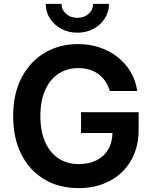

<svg xmlns="http://www.w3.org/2000/svg" viewBox="-20 -966 790 996"><path d="M387.7 9.8Q286.6 9.8 210.2 -35.6Q133.8 -81.1 91.1 -164.6Q48.3 -248 48.3 -362.8Q48.3 -480.5 92.5 -564.2Q136.7 -647.9 212.6 -692.6Q288.6 -737.3 383.8 -737.3Q444.8 -737.3 497.3 -719.7Q549.8 -702.1 590.8 -669.4Q631.8 -636.7 658 -592.3Q684.1 -547.9 691.9 -494.1H549.8Q541.5 -521.5 526.9 -543.5Q512.2 -565.4 491.5 -581.1Q470.7 -596.7 444.3 -604.7Q418 -612.8 386.2 -612.8Q328.6 -612.8 284.2 -584Q239.7 -555.2 214.6 -499.5Q189.5 -443.8 189.5 -364.3Q189.5 -284.2 214.4 -228.8Q239.3 -173.3 283.9 -144Q328.6 -114.7 388.7 -114.7Q442.4 -114.7 481.7 -135Q521 -155.3 542.2 -192.6Q563.5 -230 563.5 -280.8L594.2 -275.9H400.4V-383.8H699.2V-294.9Q699.2 -200.2 658.9 -132.1Q618.7 -64 548.6 -27.1Q478.5 9.8 387.7 9.8ZM381.3 -796.4Q335 -796.4 297.9 -816.4Q260.7 -836.4 239 -870.4Q217.3 -904.3 217.3 -945.8H299.3Q299.3 -915 322.8 -894.3Q346.2 -873.5 381.3 -873.5Q416.5 -873.5 439.7 -894.3Q462.9 -915 462.9 -945.8H545.4Q545.4 -904.3 523.7 -870.4Q502 -836.4 464.8 -816.4Q427.7 -796.4 381.3 -796.4Z"/></svg>

Font: Inter Cardless
Style: Bold
Weight: 700
Designer: Rasmus Andersson
Foundry: rsms
Version: Version 4.001;git-9221beed3